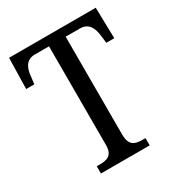

<svg xmlns="http://www.w3.org/2000/svg" viewBox="-170 -826 871 938"><g transform="rotate(-30 265.0 -357.0)"><path d="M126 0H401V-41H383C343 -41 311 -50 311 -113V-665H391C442 -665 458 -626 463 -582L468 -540H513L509 -714H20L16 -540H62L67 -582C71 -626 87 -665 137 -665H217V-108C217 -49 183 -41 144 -41H126Z"/></g></svg>

Font: Noto Serif Tamil Condensed
Style: Italic
Weight: 400
Width: 3
Italic angle: -12°
Designer: Indian Type Foundry, Tom Grace, and the Monotype Design Team
Foundry: Monotype Imaging Inc.
Version: Version 2.003